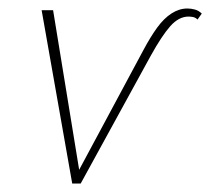

<svg xmlns="http://www.w3.org/2000/svg" viewBox="-20 -432 495 452"><path d="M150 0 78 -408H105L170 -10L156 -13L317 -313Q334 -345 350 -367Q366 -389 384 -400.5Q402 -412 421 -412Q430 -412 439 -409.5Q448 -407 455 -400L445 -386Q440 -391 434 -392Q428 -393 424 -393Q401 -393 381 -370.5Q361 -348 335 -301L170 0Z"/></svg>

Font: Ysabeau Infant Thin
Style: Italic
Weight: 250
Italic angle: -12°
Designer: Christian Thalmann (Catharsis Fonts)
Version: Version 2.001;gftools[0.9.30]; featfreeze: ss01,ss02,lnum